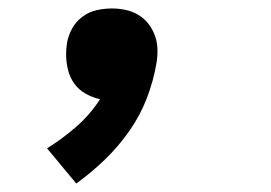

<svg xmlns="http://www.w3.org/2000/svg" viewBox="-20 -228 640 453"><path d="M160 205 91 122Q128 99 160.5 70.5Q193 42 216 6Q198 2 182 -7Q166 -16 155.5 -30.5Q145 -45 140.5 -63Q136 -81 136 -100Q136 -107 136.5 -113.5Q137 -120 138 -126Q141 -144 150 -160.5Q159 -177 174.5 -188.5Q190 -200 208 -204Q226 -208 244 -208Q261 -208 277 -204.5Q293 -201 307 -192.5Q321 -184 330.5 -171.5Q340 -159 345.5 -144Q351 -129 351.5 -112Q352 -95 349 -78Q342 -37 326.5 3.5Q311 44 285.5 80.5Q260 117 228 148Q196 179 160 205Z"/></svg>

Font: Iosevka Slab Heavy Extended
Style: Italic
Weight: 900
Width: 7
Italic angle: -9°
Monospace: yes
Designer: Belleve Invis
Foundry: Belleve Invis
Version: Version 11.1.0; ttfautohint (v1.8.3)